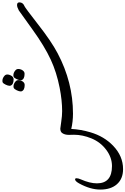

<svg xmlns="http://www.w3.org/2000/svg" viewBox="254 -1017 1034 1582"><g transform="rotate(-90 771.0 -226.0)"><path d="M896 -565.4Q883.8 -539.6 862.3 -539.6Q818.8 -539.6 809.6 -565.4Q808.6 -567.9 808.6 -571.8Q808.6 -585.4 817.9 -604.7Q827.1 -624 836.4 -628.9Q841.8 -631.8 849.6 -631.8Q872.1 -631.8 891.6 -614.3Q901.9 -605 901.9 -590.3Q901.9 -578.6 896 -565.4ZM987.8 -565.9Q975.6 -540.5 954.1 -540.5Q910.6 -540.5 901.4 -565.9Q900.9 -568.8 900.9 -572.8Q900.9 -585.9 909.9 -605.5Q918.9 -625 928.2 -629.9Q933.6 -632.8 941.4 -632.8Q963.9 -632.8 983.4 -615.2Q993.7 -606 993.7 -590.8Q993.7 -579.6 987.8 -565.9ZM941.9 -656.7Q930.2 -630.9 908.2 -630.9Q865.2 -630.9 856 -656.7Q855 -659.2 855 -663.1Q855 -676.8 864.3 -696Q873.5 -715.3 882.8 -720.7Q888.2 -723.1 896 -723.1Q918.5 -723.1 938 -705.6Q948.2 -696.3 948.2 -681.6Q948.2 -670.4 941.9 -656.7ZM502.4 -246.1Q509.3 -246.1 558.6 -238.5Q607.9 -231 646.5 -231Q734.4 -231 838.9 -251.5Q965.8 -276.4 1070.3 -324.7Q1181.6 -376 1321.3 -477.1Q1473.1 -586.4 1476.1 -587.9Q1503.4 -602.5 1520.5 -602.5Q1542.5 -602.5 1542.5 -583Q1542.5 -553.2 1509.8 -540.5Q1497.6 -535.6 1365.2 -432.6Q1223.1 -320.8 1123 -268.1Q883.8 -141.6 625 -141.6Q561 -141.6 499.5 -155.8Q496.1 -79.6 471.7 2.9Q438.5 114.7 361.3 189Q275.9 271 168.5 271Q87.9 271 43 219.2Q0 169.4 0 83.5Q0 1 50.8 -91.3Q69.3 -124.5 84.5 -124.5Q93.3 -124.5 93.3 -111.3Q93.3 -98.1 84 -77.1Q51.3 -2.4 51.3 55.7Q51.3 179.7 193.8 179.7Q264.2 179.7 327.6 132.3Q391.1 85 421.9 9.8Q451.7 -63 451.7 -132.8Q451.7 -141.1 451.2 -155.3Q450.7 -169.4 450.7 -175.3Q450.7 -210.4 466.3 -231.4Q477.5 -246.1 502.4 -246.1Z"/></g></svg>

Font: Dima Nastaligh Tahriri
Style: regular
Weight: 400
Designer: R.Balvardi
Foundry: Dima Software Group
Version: Version 1.00;November 13, 2018;FontCreator 11.5.0.2427 64-bi